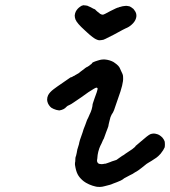

<svg xmlns="http://www.w3.org/2000/svg" viewBox="-20 -712 671 758"><path d="M383 -477Q393 -478 403 -476Q413 -474 420 -471Q428 -468 434 -463Q450 -452 454 -441Q455 -438 458 -432Q464 -420 465 -416Q466 -412 466 -405Q468 -383 446 -323Q443 -315 437 -297Q429 -272 426 -268Q420 -260 416 -249Q415 -246 413.5 -239.5Q412 -233 411 -229.5Q410 -226 409 -221Q409 -215 404 -203Q402 -199 399 -190Q392 -169 390 -165Q388 -163 381 -146Q379 -143 376 -136Q372 -128 368 -113Q366 -101 365.5 -100.5Q365 -100 365 -95.5Q365 -91 364 -85Q361 -74 367 -68Q371 -64 380 -64Q387 -64 390 -65Q393 -66 394 -65.5Q395 -65 402 -67.5Q409 -70 410.5 -70.5Q412 -71 416 -72.5Q420 -74 422 -75Q444 -81 444 -84Q444 -84 446 -85Q446 -85 447 -86Q447 -86 449.5 -87.5Q452 -89 452 -89.5Q452 -90 455 -91.5Q458 -93 458.5 -94Q459 -95 463 -97Q472 -102 471 -102L475 -105Q488 -113 502 -123Q515 -133 515 -135Q515 -136 518 -138Q529 -148 538 -155Q563 -177 573 -182Q586 -187 598 -183Q609 -181 621 -169Q627 -162 630 -154Q631 -149 631 -141.5Q631 -134 630 -130Q626 -120 614 -105Q604 -94 598 -90Q595 -88 594.5 -87.5Q594 -87 593.5 -87Q593 -87 589 -84Q579 -77 565 -69Q558 -65 552.5 -60Q547 -55 540 -50Q524 -37 512 -31Q510 -29 503.5 -25.5Q497 -22 492.5 -20Q488 -18 485 -16Q480 -13 470 -8Q466 -5 465 -4Q460 0 442 7Q427 13 426 13Q419 17 393 23Q383 26 374 26Q365 26 363 25.5Q361 25 356 24Q346 22 332 16Q317 9 311 4Q298 -6 290 -18Q282 -30 278 -50Q275 -63 276 -69Q277 -71 277 -74Q277 -92 280 -96Q281 -99 283 -109Q283 -111 284 -115Q286 -123 285 -122L286 -124Q294 -149 293 -149.5Q292 -150 306 -189Q308 -194 310 -202Q314 -212 316.5 -218.5Q319 -225 320.5 -229.5Q322 -234 323 -236.5Q324 -239 324 -239L329 -249Q332 -256 333.5 -259.5Q335 -263 336.5 -266Q338 -269 338.5 -270.5Q339 -272 340 -275Q341 -278 342 -280.5Q343 -283 343 -285Q343 -287 344 -289Q346 -297 345 -297Q344 -297 353 -323Q365 -355 365 -359Q366 -363 364.5 -364.5Q363 -366 360 -366Q355 -365 329 -348Q317 -339 301 -328Q280 -314 270 -307Q260 -300 255 -298Q245 -294 242 -290Q233 -279 214 -276L203 -278Q203 -278 198.5 -279.5Q194 -281 190.5 -282.5Q187 -284 186 -285Q184 -285 178 -291Q167 -303 166 -318Q166 -328 170 -336Q176 -348 192 -360Q198 -365 236 -391Q241 -394 250.5 -401Q260 -408 261 -407Q263 -407 269 -411Q270 -412 271 -412Q273 -412 278 -416Q282 -418 285 -420Q288 -421 292.5 -424.5Q297 -428 296.5 -428Q296 -428 304.5 -434Q313 -440 315 -442L317 -443L315 -442L316 -443Q318 -445 318 -444V-443Q318 -444 318 -444.5Q318 -445 319 -445V-444Q320 -445 320 -445.5Q320 -446 320 -446H321V-445Q321 -446 321 -446.5Q321 -447 323 -448L325 -450L323 -448L322 -446L323 -447Q335 -454 335 -455Q334 -456 338 -457Q343 -461 343 -462Q343 -466 366 -473Q375 -476 383 -477ZM308 -691Q312 -692 312 -691Q312 -691 318 -690.5Q324 -690 324.5 -689.5Q325 -689 330 -687Q338 -684 348 -678Q352 -676 353 -676Q355 -676 359 -671Q364 -666 376 -657Q381 -654 386 -654Q390 -654 415 -668Q445 -683 445 -682Q445 -681 451 -684Q454 -685 455.5 -685Q457 -685 459 -686Q461 -687 462.5 -687Q464 -687 469 -688Q479 -690 486 -688Q489 -687 490 -687Q491 -688 500 -682Q503 -679 504 -679Q505 -679 509 -674Q513 -669 515 -665Q521 -653 517 -640Q513 -626 499 -614Q489 -605 476 -600Q472 -598 464 -594Q450 -586 429 -575Q417 -569 411 -566Q394 -557 388 -555Q378 -553 371 -553Q359 -555 345 -566Q339 -571 335 -574Q331 -577 326 -582Q321 -587 314 -593Q284 -620 278 -635Q275 -643 275 -651Q276 -660 279 -666Q285 -678 297 -686Q302 -690 308 -691Z"/></svg>

Font: TT2020 Style E
Style: Italic
Weight: 400
Italic angle: -15°
Version: Version 0.2.000